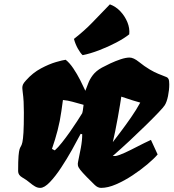

<svg xmlns="http://www.w3.org/2000/svg" viewBox="-20 -866 809 895"><path d="M167.5 9.8Q154.8 9.8 143.1 2.9Q131.3 -3.9 118.7 -14.6Q104 -27.3 84.2 -38.6Q64.5 -49.8 64.5 -67.9Q64.5 -116.7 66.4 -139.4Q68.4 -162.1 71.3 -170.7Q74.2 -179.2 77.9 -184.8Q81.5 -190.4 84.5 -203.6Q87.4 -216.8 89.4 -248.3Q91.3 -279.8 91.3 -341.8Q91.3 -369.1 90.1 -391.8Q88.9 -414.6 85.9 -436.5Q85 -443.4 84.5 -449.7Q84 -456.1 84 -456.5Q84 -464.8 87.2 -472.2Q90.3 -479.5 101.1 -491.2Q132.8 -526.9 170.9 -547.1Q209 -567.4 241 -576.7Q272.9 -585.9 286.1 -587.4Q304.7 -572.8 322 -546.9Q339.4 -521 353.8 -492.7Q368.2 -464.4 377.9 -442.9Q383.8 -457 390.9 -476.6Q397.9 -496.1 412.8 -515.9Q427.7 -535.6 455.1 -550.8Q471.2 -559.6 494.6 -570.6Q518.1 -581.5 542.2 -589.6Q566.4 -597.7 584 -597.7Q602.5 -597.7 627.7 -577.4Q652.8 -557.1 678.2 -542Q699.7 -529.3 717.3 -522.2Q734.9 -515.1 755.9 -506.8Q761.7 -504.9 765.4 -498Q769 -491.2 769 -472.7Q769 -446.3 763.2 -418.2Q757.3 -390.1 748 -375.5Q742.2 -366.2 718.3 -341.1Q694.3 -315.9 659.2 -281.5Q624 -247.1 584 -209.7Q543.9 -172.4 505.4 -138.7H519Q536.1 -142.1 562.5 -154.3Q588.9 -166.5 620.4 -182.9Q651.9 -199.2 683.6 -213.9L714.8 -146Q698.2 -126.5 667 -100.1Q635.7 -73.7 597.7 -48.6Q559.6 -23.4 521.2 -6.8Q482.9 9.8 451.2 9.8Q435.5 9.8 421.1 -4.4Q406.7 -18.6 385.3 -40Q363.8 -62 354.2 -74.2Q344.7 -86.4 343.3 -94.5Q341.8 -102.5 343.8 -111.3Q350.6 -142.6 356.9 -177Q363.3 -211.4 363.3 -240.2L356 -242.2Q339.8 -210.9 315.9 -168.2Q292 -125.5 265.1 -84.7Q238.3 -43.9 212.6 -17.1Q187 9.8 167.5 9.8ZM505.9 -203.6Q519.5 -221.2 542.7 -252Q565.9 -282.7 590.8 -318.6Q615.7 -354.5 633.8 -387.7Q620.1 -391.1 599.1 -397.9Q578.1 -404.8 545.4 -415.5Q543.9 -405.3 539.6 -378.2Q535.2 -351.1 529.1 -317.6Q522.9 -284.2 516.8 -253.4Q510.7 -222.7 506.3 -205.6Q505.9 -203.6 505.9 -203.6ZM235.4 -165Q250.5 -178.2 269 -201.7Q287.6 -225.1 306.2 -251.5Q324.7 -277.8 339.8 -301.3Q355 -324.7 363.3 -338.4Q365.2 -347.2 365.5 -347.7Q365.7 -348.1 366.2 -351.6L369.6 -377.4Q337.4 -386.2 317.4 -391.8Q297.4 -397.5 273.4 -399.9L266.1 -347.7Q259.8 -301.8 248.5 -258.5Q237.3 -215.3 222.2 -171.9ZM365.2 -608.9Q354.5 -618.7 342.8 -639.6Q331.1 -660.6 324.7 -684.6Q374.5 -723.6 410.4 -761Q446.3 -798.3 492.2 -845.7Q519.5 -835.9 540.8 -813.5Q562 -791 573.7 -762.7Q585.4 -734.4 582.5 -706.1Q559.6 -687.5 521.5 -667.5Q483.4 -647.5 441.7 -631.6Q399.9 -615.7 365.2 -608.9Z"/></svg>

Font: Fruktur
Style: Italic
Weight: 400
Italic angle: -8°
Designer: Viktoriya Grabowska, Eben Sorkin
Foundry: Viktoriya Grabowska
Version: Version 1.008; ttfautohint (v1.8.4.7-5d5b)